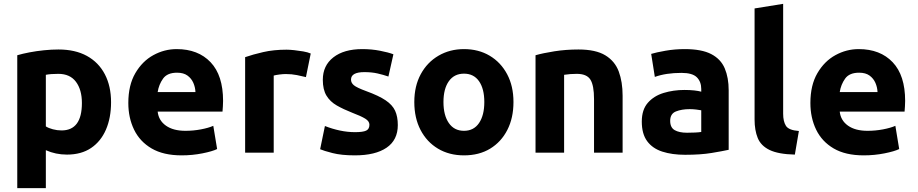

<svg xmlns="http://www.w3.org/2000/svg" viewBox="-20 -796 4784 1001"><path d="M70 185V-508Q97 -516 133.5 -523Q170 -530 209.5 -534Q249 -538 285 -538Q372 -538 433 -504.5Q494 -471 526.5 -409Q559 -347 559 -263Q559 -182 532.5 -120.5Q506 -59 455 -24.5Q404 10 329 10Q270 10 219 -13V185ZM301 -116Q407 -116 407 -259Q407 -328 376 -369.5Q345 -411 284 -411Q244 -411 219 -406V-137Q233 -128 255.5 -122Q278 -116 301 -116Z M927 14Q832 14 770.5 -22Q709 -58 679 -120Q649 -182 649 -259Q649 -352 685.5 -414.5Q722 -477 779.5 -508.5Q837 -540 901 -540Q1013 -540 1078 -471.5Q1143 -403 1143 -270Q1143 -257 1142 -241.5Q1141 -226 1140 -214H802Q807 -168 845 -141Q883 -114 947 -114Q988 -114 1027.5 -121.5Q1067 -129 1092 -140L1112 -19Q1088 -7 1035.5 3.5Q983 14 927 14ZM802 -316H999Q998 -341 988 -364Q978 -387 957.5 -402Q937 -417 903 -417Q852 -417 830 -386Q808 -355 802 -316Z M1258 0V-498Q1298 -512 1352.5 -524.5Q1407 -537 1474 -537Q1490 -537 1513.5 -534.5Q1537 -532 1560.5 -528Q1584 -524 1600 -517L1575 -394Q1555 -399 1528 -404.5Q1501 -410 1470 -410Q1456 -410 1436.5 -407.5Q1417 -405 1407 -402V0Z M1830 14Q1760 14 1713.5 2Q1667 -10 1649 -18L1674 -139Q1712 -124 1752 -115.5Q1792 -107 1831 -107Q1872 -107 1889 -115Q1906 -123 1906 -146Q1906 -164 1884 -177.5Q1862 -191 1817 -208Q1771 -226 1736 -246Q1701 -266 1682 -297.5Q1663 -329 1663 -380Q1663 -454 1718 -497Q1773 -540 1869 -540Q1917 -540 1961 -531.5Q2005 -523 2031 -513L2005 -397Q1979 -406 1948.5 -413Q1918 -420 1880 -420Q1810 -420 1810 -381Q1810 -364 1825 -351.5Q1840 -339 1889 -321Q1955 -297 1990.5 -273Q2026 -249 2040 -218.5Q2054 -188 2054 -144Q2054 -66 1995.5 -26Q1937 14 1830 14Z M2399 14Q2322 14 2263.5 -21Q2205 -56 2172.5 -118.5Q2140 -181 2140 -264Q2140 -347 2173.5 -409Q2207 -471 2266 -505.5Q2325 -540 2399 -540Q2475 -540 2533 -505.5Q2591 -471 2624 -409Q2657 -347 2657 -264Q2657 -181 2625 -118.5Q2593 -56 2535.5 -21Q2478 14 2399 14ZM2399 -114Q2450 -114 2477.5 -154.5Q2505 -195 2505 -264Q2505 -333 2477.5 -372.5Q2450 -412 2399 -412Q2348 -412 2320 -372.5Q2292 -333 2292 -264Q2292 -195 2320 -154.5Q2348 -114 2399 -114Z M2772 0V-508Q2810 -519 2870 -528.5Q2930 -538 2996 -538Q3086 -538 3136 -507.5Q3186 -477 3206 -423Q3226 -369 3226 -297V0H3077V-279Q3077 -351 3058 -381Q3039 -411 2987 -411Q2953 -411 2921 -406V0Z M3552 11Q3484 11 3433 -5.5Q3382 -22 3354 -60Q3326 -98 3326 -162Q3326 -224 3357.5 -260Q3389 -296 3440 -311.5Q3491 -327 3548 -327Q3577 -327 3599.5 -324.5Q3622 -322 3636 -318V-332Q3636 -370 3613 -393Q3590 -416 3533 -416Q3452 -416 3394 -395L3375 -515Q3401 -523 3449.5 -531.5Q3498 -540 3550 -540Q3638 -540 3688 -514Q3738 -488 3758.5 -439.5Q3779 -391 3779 -325V-15Q3747 -8 3690 1.5Q3633 11 3552 11ZM3562 -104Q3584 -104 3604 -105Q3624 -106 3636 -108V-221Q3627 -223 3609 -225Q3591 -227 3576 -227Q3534 -227 3504 -215Q3474 -203 3474 -166Q3474 -131 3497.5 -117.5Q3521 -104 3562 -104Z M4124 10Q4038 8 3992.5 -14Q3947 -36 3930.5 -76.5Q3914 -117 3914 -173V-752L4063 -776V-203Q4063 -163 4077.5 -140Q4092 -117 4145 -113Z M4483 14Q4388 14 4326.5 -22Q4265 -58 4235 -120Q4205 -182 4205 -259Q4205 -352 4241.5 -414.5Q4278 -477 4335.5 -508.5Q4393 -540 4457 -540Q4569 -540 4634 -471.5Q4699 -403 4699 -270Q4699 -257 4698 -241.5Q4697 -226 4696 -214H4358Q4363 -168 4401 -141Q4439 -114 4503 -114Q4544 -114 4583.5 -121.5Q4623 -129 4648 -140L4668 -19Q4644 -7 4591.5 3.5Q4539 14 4483 14ZM4358 -316H4555Q4554 -341 4544 -364Q4534 -387 4513.5 -402Q4493 -417 4459 -417Q4408 -417 4386 -386Q4364 -355 4358 -316Z"/></svg>

Font: Ubuntu Sans ExtraBold
Style: Regular
Weight: 800
Designer: Dalton Maag Ltd
Foundry: Dalton Maag Ltd
Version: Version 1.006; ttfautohint (v1.8.4.7-5d5b)